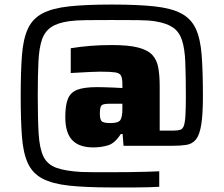

<svg xmlns="http://www.w3.org/2000/svg" viewBox="-20 -716 983 844"><path d="M471 108Q358 108 284 100Q210 92 166.5 69Q123 46 102.5 1.5Q82 -43 76.5 -115Q71 -187 71 -294Q71 -401 76.5 -473Q82 -545 102.5 -589.5Q123 -634 166.5 -657Q210 -680 284 -688Q358 -696 471 -696Q585 -696 659 -688Q733 -680 776.5 -657Q820 -634 840.5 -590Q861 -546 866.5 -473.5Q872 -401 872 -294Q872 -212 864.5 -167Q857 -122 841 -102.5Q825 -83 798.5 -79Q772 -75 734 -75H523L519 -127H511Q485 -86 454.5 -77Q424 -68 390 -68Q328 -68 297.5 -100Q267 -132 267 -201Q267 -253 278.5 -281.5Q290 -310 320 -321.5Q350 -333 407 -333Q418 -333 438 -332.5Q458 -332 479.5 -331Q501 -330 518 -329V-345Q518 -372 512 -383.5Q506 -395 485 -398Q464 -401 419 -401Q400 -401 373.5 -399.5Q347 -398 291 -395V-504Q377 -518 471 -518Q545 -518 587.5 -507Q630 -496 650 -474Q670 -452 676 -417.5Q682 -383 682 -336V-142H743Q760 -142 771 -145Q782 -148 787.5 -161.5Q793 -175 795 -206Q797 -237 797 -294Q797 -383 794.5 -443Q792 -503 780 -539.5Q768 -576 740.5 -595Q713 -614 664 -622Q635 -627 586.5 -627.5Q538 -628 471 -628Q407 -628 360.5 -627.5Q314 -627 285 -623Q234 -616 205.5 -597Q177 -578 164.5 -542Q152 -506 149 -445.5Q146 -385 146 -294Q146 -191 150 -127Q154 -63 171 -28Q188 7 227.5 21.5Q267 36 339 40Q361 41 395.5 41Q430 41 473 41Q512 41 552 40.5Q592 40 625.5 39Q659 38 680 37V105Q660 106 636.5 107Q613 108 574.5 108Q536 108 471 108ZM466 -175Q501 -175 509.5 -189Q518 -203 518 -237V-260H462Q433 -260 426 -252.5Q419 -245 419 -216Q419 -193 426 -184Q433 -175 466 -175Z"/></svg>

Font: Saira ExtraBold
Style: Regular
Weight: 800
Designer: Hector Gatti with collaboration of the Omnibus-Type team
Foundry: Omnibus-Type
Version: Version 1.100; ttfautohint (v1.8.3)